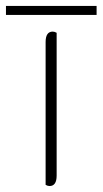

<svg xmlns="http://www.w3.org/2000/svg" viewBox="-73 -620 344 644"><path d="M80 0V-479Q80 -514 104 -514Q110 -514 117 -510V-31Q117 4 93 4Q87 4 80 0ZM-53 -600H251V-570H-53Z"/></svg>

Font: Thasadith
Style: Regular
Weight: 400
Designer: Cadson Demak Co.,Ltd.
Foundry: Cadson Demak Co.,Ltd.
Version: Version 1.000; ttfautohint (v1.6)